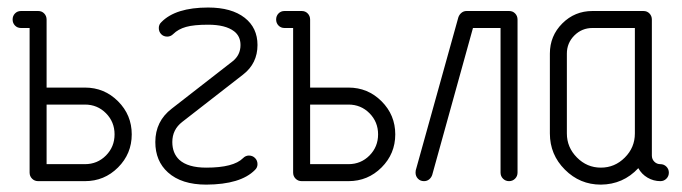

<svg xmlns="http://www.w3.org/2000/svg" viewBox="-20 -484 1821 513"><path d="M36.1 -454.6H82Q91.8 -454.6 98.1 -448Q104.5 -441.4 104.5 -431.6V-250H207Q258.8 -250 295.4 -213.4Q332 -176.8 332 -125Q332 -73.2 295.4 -36.6Q258.8 0 207 0H82Q72.3 0 65.7 -6.6Q59.1 -13.2 59.1 -22.9V-409.2H36.1Q26.4 -409.2 20 -415.8Q13.7 -422.4 13.7 -431.9Q13.7 -441.4 20 -448Q26.4 -454.6 36.1 -454.6ZM104.5 -45.4H207Q240.2 -45.4 263.2 -68.6Q286.1 -91.8 286.1 -125Q286.1 -158.2 263.2 -181.4Q240.2 -204.6 207 -204.6H104.5Z M395 -104.5Q395 -160.2 439 -193.8L601.6 -320.3Q622.6 -336.9 622.6 -363.8Q622.6 -387.2 605.5 -400.4Q582.5 -418 536.1 -418Q498 -418 477.1 -412.1Q456.1 -406.2 442.9 -393.1Q436 -386.2 426.8 -386.2Q417 -386.2 410.6 -392.8Q404.3 -399.4 404.3 -409.2Q404.3 -418.5 411.1 -424.8Q449.2 -463.9 536.1 -463.9Q598.6 -463.9 633.8 -436.5Q668 -409.7 668 -363.8Q668 -314.5 629.4 -284.7L466.8 -158.2Q440.4 -137.7 440.4 -104.5Q440.4 -74.7 459 -57.1Q481.9 -36.1 531.2 -36.1Q604 -36.1 629.4 -61.5Q636.2 -68.4 645 -68.4Q654.8 -68.4 661.4 -61.8Q668 -55.2 668 -45.4Q668 -36.1 661.1 -29.8Q623 8.8 531.2 9.3Q464.8 9.3 428.7 -23.4Q395 -53.7 395 -104.5Z M740.2 -454.6H786.1Q795.9 -454.6 802.2 -448Q808.6 -441.4 808.6 -431.6V-250H911.1Q962.9 -250 999.5 -213.4Q1036.1 -176.8 1036.1 -125Q1036.1 -73.2 999.5 -36.6Q962.9 0 911.1 0H786.1Q776.4 0 769.8 -6.6Q763.2 -13.2 763.2 -22.9V-409.2H740.2Q730.5 -409.2 724.1 -415.8Q717.8 -422.4 717.8 -431.9Q717.8 -441.4 724.1 -448Q730.5 -454.6 740.2 -454.6ZM808.6 -45.4H911.1Q944.3 -45.4 967.3 -68.6Q990.2 -91.8 990.2 -125Q990.2 -158.2 967.3 -181.4Q944.3 -204.6 911.1 -204.6H808.6Z M1090.3 -22.9Q1090.3 -25.4 1090.8 -28.8L1204.6 -437.5Q1207 -444.8 1212.9 -449.7Q1218.8 -454.6 1226.6 -454.6H1340.3Q1350.1 -454.6 1356.4 -448Q1362.8 -441.4 1362.8 -431.6V-22.9Q1362.8 -13.2 1356.2 -6.6Q1349.6 0 1340.1 0Q1330.6 0 1324 -6.6Q1317.4 -13.2 1317.4 -22.9V-409.2H1243.7L1134.8 -16.6Q1132.3 -9.3 1126.5 -4.6Q1120.6 0 1112.8 0Q1103 0 1096.7 -6.6Q1090.3 -13.2 1090.3 -22.9Z M1449.2 -127.4V-340.8Q1449.2 -388.2 1482.4 -421.4Q1515.6 -454.6 1563 -454.6H1699.2Q1709 -454.6 1715.3 -448Q1721.7 -441.4 1721.7 -431.6V-68.4Q1721.7 -58.6 1728.3 -52Q1734.9 -45.4 1744.4 -45.4Q1753.9 -45.4 1760.5 -38.8Q1767.1 -32.2 1767.1 -22.7Q1767.1 -13.2 1760.5 -6.6Q1753.9 0 1744.6 0Q1726.1 0 1710.2 -9.3Q1694.3 -18.6 1685.5 -34.7Q1645 8.8 1585.4 9.3Q1529.3 9.3 1489.3 -30.8Q1449.2 -70.8 1449.2 -127.4ZM1494.6 -127.4Q1494.6 -90.3 1521.5 -63.2Q1548.3 -36.1 1585.4 -36.1Q1622.6 -36.1 1649.4 -63Q1676.3 -89.8 1676.3 -127.4V-409.2H1563Q1534.7 -409.2 1514.6 -389.2Q1494.6 -369.1 1494.6 -340.8Z"/></svg>

Font: OpenGost Type A TT
Style: Regular
Weight: 400
Version: Version 0.3